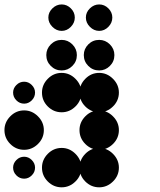

<svg xmlns="http://www.w3.org/2000/svg" viewBox="-24 -828 711 853"><path d="M416.7 -170.8Q451.7 -170.8 477.9 -144.6Q504.2 -118.3 504.2 -83.3Q504.2 -47.5 477.9 -21.7Q451.7 4.2 416.7 4.2Q380.8 4.2 355 -21.7Q329.2 -47.5 329.2 -83.3Q329.2 -118.3 355 -144.6Q380.8 -170.8 416.7 -170.8ZM250 -170.8Q285 -170.8 311.2 -144.6Q337.5 -118.3 337.5 -83.3Q337.5 -47.5 311.2 -21.7Q285 4.2 250 4.2Q214.2 4.2 188.3 -21.7Q162.5 -47.5 162.5 -83.3Q162.5 -118.3 188.3 -144.6Q214.2 -170.8 250 -170.8ZM83.3 -131.7Q102.5 -131.7 117.1 -117.1Q131.7 -102.5 131.7 -83.3Q131.7 -63.3 117.1 -48.8Q102.5 -34.2 83.3 -34.2Q63.3 -34.2 48.8 -48.8Q34.2 -63.3 34.2 -83.3Q34.2 -102.5 48.8 -117.1Q63.3 -131.7 83.3 -131.7ZM416.7 -337.5Q451.7 -337.5 477.9 -311.2Q504.2 -285 504.2 -250Q504.2 -214.2 477.9 -188.3Q451.7 -162.5 416.7 -162.5Q380.8 -162.5 355 -188.3Q329.2 -214.2 329.2 -250Q329.2 -285 355 -311.2Q380.8 -337.5 416.7 -337.5ZM83.3 -337.5Q118.3 -337.5 144.6 -311.2Q170.8 -285 170.8 -250Q170.8 -214.2 144.6 -188.3Q118.3 -162.5 83.3 -162.5Q47.5 -162.5 21.7 -188.3Q-4.2 -214.2 -4.2 -250Q-4.2 -285 21.7 -311.2Q47.5 -337.5 83.3 -337.5ZM416.7 -504.2Q451.7 -504.2 477.9 -477.9Q504.2 -451.7 504.2 -416.7Q504.2 -380.8 477.9 -355Q451.7 -329.2 416.7 -329.2Q380.8 -329.2 355 -355Q329.2 -380.8 329.2 -416.7Q329.2 -451.7 355 -477.9Q380.8 -504.2 416.7 -504.2ZM250 -504.2Q285 -504.2 311.2 -477.9Q337.5 -451.7 337.5 -416.7Q337.5 -380.8 311.2 -355Q285 -329.2 250 -329.2Q214.2 -329.2 188.3 -355Q162.5 -380.8 162.5 -416.7Q162.5 -451.7 188.3 -477.9Q214.2 -504.2 250 -504.2ZM83.3 -465Q102.5 -465 117.1 -450.4Q131.7 -435.8 131.7 -416.7Q131.7 -396.7 117.1 -382.1Q102.5 -367.5 83.3 -367.5Q63.3 -367.5 48.8 -382.1Q34.2 -396.7 34.2 -416.7Q34.2 -435.8 48.8 -450.4Q63.3 -465 83.3 -465ZM416.7 -650.8Q444.2 -650.8 464.2 -630.8Q484.2 -610.8 484.2 -583.3Q484.2 -555 464.2 -535Q444.2 -515 416.7 -515Q388.3 -515 368.3 -535Q348.3 -555 348.3 -583.3Q348.3 -610.8 368.3 -630.8Q388.3 -650.8 416.7 -650.8ZM250 -650.8Q277.5 -650.8 297.5 -630.8Q317.5 -610.8 317.5 -583.3Q317.5 -555 297.5 -535Q277.5 -515 250 -515Q221.7 -515 201.7 -535Q181.7 -555 181.7 -583.3Q181.7 -610.8 201.7 -630.8Q221.7 -650.8 250 -650.8ZM375.4 -790.8Q393.3 -808.3 416.7 -808.3Q440 -808.3 457.5 -790.8Q475 -773.3 475 -750Q475 -726.7 457.5 -708.8Q440 -690.8 416.7 -690.8Q393.3 -690.8 375.4 -708.8Q357.5 -726.7 357.5 -750Q357.5 -773.3 375.4 -790.8ZM208.8 -790.8Q226.7 -808.3 250 -808.3Q273.3 -808.3 290.8 -790.8Q308.3 -773.3 308.3 -750Q308.3 -726.7 290.8 -708.8Q273.3 -690.8 250 -690.8Q226.7 -690.8 208.8 -708.8Q190.8 -726.7 190.8 -750Q190.8 -773.3 208.8 -790.8Z"/></svg>

Font: 0xA000-Dots-Mono
Style: Dots-Mono
Weight: 400
Version: Version 0.1